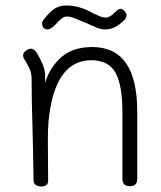

<svg xmlns="http://www.w3.org/2000/svg" viewBox="-20 -679 587 698"><path d="M479 -271V-29Q479 -2 453 -2Q425 -2 425 -28V-272Q425 -369 400 -414.5Q375 -460 312 -460Q194 -460 163 -287Q154 -238 154 -176L155 -22Q155 -1 129 -1Q117 -1 109.5 -7Q102 -13 102 -22Q100 -154 98 -221Q95 -310 95 -388Q95 -409 90.5 -421.5Q86 -434 78.5 -447Q71 -460 67 -466Q64 -471 64 -478Q64 -487 74 -494.5Q84 -502 93 -502Q103 -502 114 -487Q126 -466 135 -445.5Q144 -425 144 -401V-378Q161 -434 203 -471Q245 -508 315 -508Q397 -508 438 -449.5Q479 -391 479 -271ZM133 -592Q133 -601 139 -608Q161 -636 178.5 -647.5Q196 -659 221 -659Q263 -659 305 -638Q310 -635 323.5 -628.5Q337 -622 346.5 -618.5Q356 -615 364 -615Q379 -615 398 -634Q410 -647 418 -647Q425 -647 432.5 -639Q440 -631 440 -624Q440 -616 434 -608Q415 -589 398 -580.5Q381 -572 362 -572Q346 -572 330.5 -579Q315 -586 311 -587Q297 -595 284 -599Q279 -601 258 -610Q237 -619 223 -619Q213 -619 204.5 -612Q196 -605 188 -596.5Q180 -588 177 -585Q162 -572 153 -572Q146 -572 139 -577Q133 -585 133 -592Z"/></svg>

Font: Mali Light
Style: Regular
Weight: 300
Designer: Kitiyaporn Chalermlarp | Katatrad Aksorn Co.,Ltd.
Foundry: Cadson Demak Co.,Ltd.
Version: Version 1.000; ttfautohint (v1.6)